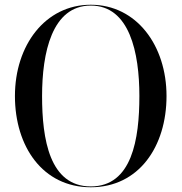

<svg xmlns="http://www.w3.org/2000/svg" viewBox="-20 -780 766 810"><path d="M363 10C566 10 682.5 -162 682.5 -375C682.5 -588 556 -760 363 -760C170 -760 43 -588 43 -375C43 -162 160 10 363 10ZM363 -756.5C527 -756.5 568 -557 568 -375C568 -193 537 6.5 363 6.5C189 6.5 157.5 -193 157.5 -375C157.5 -557 199 -756.5 363 -756.5Z"/></svg>

Font: Bodoni* 48pt
Style: Regular
Weight: 400
Version: Version 2.3